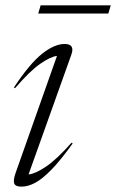

<svg xmlns="http://www.w3.org/2000/svg" viewBox="-20 -686 433 716"><path d="M38 -40.5 192.5 -477.5Q169 -475 130.2 -448.2Q91.5 -421.5 36 -357L32 -360Q91 -449 137 -485.5Q183 -522 221 -522Q260.5 -522 246 -482L86.5 -35.5Q110.5 -37.5 150.2 -63.8Q190 -90 247 -154L251 -151Q206.5 -89 172.5 -54Q138.5 -19 111.5 -4.5Q84.5 10 60.5 10Q36.5 10 32.8 -2.5Q29 -15 38 -40.5ZM122.5 -635.5 131.5 -666H393L384 -635.5Z"/></svg>

Font: Newsreader 72pt Light
Style: Italic
Weight: 300
Italic angle: -17°
Designer: Hugues Gentile
Foundry: Production Type
Version: Version 1.003; ttfautohint (v1.8.3)